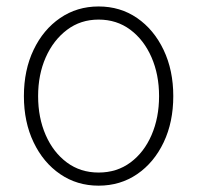

<svg xmlns="http://www.w3.org/2000/svg" viewBox="-20 -569 616 600"><path d="M288.1 11.2Q220.7 11.2 168 -24.9Q115.2 -61 85 -124.3Q54.7 -187.5 54.7 -268.6Q54.7 -350.1 85 -413.3Q115.2 -476.6 168 -512.7Q220.7 -548.8 288.1 -548.8Q356 -548.8 408.4 -512.7Q460.9 -476.6 491.2 -413.1Q521.5 -349.6 521.5 -268.6Q521.5 -187.5 491.5 -124.3Q461.4 -61 408.7 -24.9Q356 11.2 288.1 11.2ZM288.1 -29.8Q345.2 -29.8 387.7 -61.3Q430.2 -92.8 453.6 -147Q477.1 -201.2 477.1 -268.6Q477.1 -335.9 453.4 -390.1Q429.7 -444.3 387.2 -476.1Q344.7 -507.8 288.1 -507.8Q231.9 -507.8 189.5 -475.8Q147 -443.8 123 -389.9Q99.1 -335.9 99.1 -268.6Q99.1 -201.2 122.8 -147Q146.5 -92.8 189 -61.3Q231.4 -29.8 288.1 -29.8Z"/></svg>

Font: Inter 17pt ExtraLight
Style: Regular
Weight: 250
Version: Version 4.001;git-66647c0bb